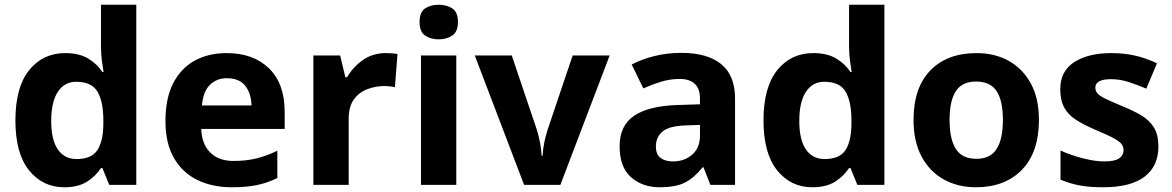

<svg xmlns="http://www.w3.org/2000/svg" viewBox="-20 -780 4945 810"><path d="M251 10Q160 10 102.5 -61.5Q45 -133 45 -272Q45 -412 103 -484Q161 -556 255 -556Q314 -556 352 -533Q390 -510 412 -476H417Q414 -492 410 -522.5Q406 -553 406 -585V-760H555V0H441L412 -71H406Q384 -37 347 -13.5Q310 10 251 10ZM303 -109Q365 -109 390 -145.5Q415 -182 416 -255V-271Q416 -351 391.5 -393Q367 -435 301 -435Q252 -435 224 -392.5Q196 -350 196 -270Q196 -190 224 -149.5Q252 -109 303 -109Z M936 -556Q1049 -556 1115 -491.5Q1181 -427 1181 -308V-236H829Q831 -173 866.5 -137Q902 -101 965 -101Q1018 -101 1061 -111.5Q1104 -122 1150 -144V-29Q1110 -9 1065.5 0.5Q1021 10 958 10Q876 10 813 -20.5Q750 -51 714 -113Q678 -175 678 -269Q678 -365 710.5 -428.5Q743 -492 801 -524Q859 -556 936 -556ZM937 -450Q894 -450 865.5 -422Q837 -394 832 -335H1041Q1040 -385 1015 -417.5Q990 -450 937 -450Z M1607 -556Q1618 -556 1633 -555Q1648 -554 1657 -552L1646 -412Q1639 -414 1625.5 -415.5Q1612 -417 1602 -417Q1564 -417 1529 -403.5Q1494 -390 1472.5 -360Q1451 -330 1451 -278V0H1302V-546H1415L1437 -454H1444Q1468 -496 1510 -526Q1552 -556 1607 -556Z M1831 -760Q1864 -760 1888 -744.5Q1912 -729 1912 -687Q1912 -646 1888 -630Q1864 -614 1831 -614Q1797 -614 1773.5 -630Q1750 -646 1750 -687Q1750 -729 1773.5 -744.5Q1797 -760 1831 -760ZM1905 -546V0H1756V-546Z M2191 0 1983 -546H2139L2244 -235Q2253 -207 2258.5 -177Q2264 -147 2265 -123H2269Q2272 -177 2291 -235L2396 -546H2552L2344 0Z M2854 -557Q2964 -557 3022.5 -509.5Q3081 -462 3081 -364V0H2977L2948 -74H2944Q2909 -30 2870 -10Q2831 10 2763 10Q2690 10 2642 -32.5Q2594 -75 2594 -163Q2594 -250 2655 -291.5Q2716 -333 2838 -337L2933 -340V-364Q2933 -407 2910.5 -427Q2888 -447 2848 -447Q2808 -447 2770 -435.5Q2732 -424 2694 -407L2645 -508Q2689 -531 2742.5 -544Q2796 -557 2854 -557ZM2875 -251Q2803 -249 2775 -225Q2747 -201 2747 -162Q2747 -128 2767 -113.5Q2787 -99 2819 -99Q2867 -99 2900 -127.5Q2933 -156 2933 -208V-253Z M3407 10Q3316 10 3258.5 -61.5Q3201 -133 3201 -272Q3201 -412 3259 -484Q3317 -556 3411 -556Q3470 -556 3508 -533Q3546 -510 3568 -476H3573Q3570 -492 3566 -522.5Q3562 -553 3562 -585V-760H3711V0H3597L3568 -71H3562Q3540 -37 3503 -13.5Q3466 10 3407 10ZM3459 -109Q3521 -109 3546 -145.5Q3571 -182 3572 -255V-271Q3572 -351 3547.5 -393Q3523 -435 3457 -435Q3408 -435 3380 -392.5Q3352 -350 3352 -270Q3352 -190 3380 -149.5Q3408 -109 3459 -109Z M4363 -274Q4363 -138 4291.5 -64Q4220 10 4097 10Q4021 10 3961.5 -23Q3902 -56 3868 -119.5Q3834 -183 3834 -274Q3834 -410 3905 -483Q3976 -556 4100 -556Q4177 -556 4236 -523Q4295 -490 4329 -427.5Q4363 -365 4363 -274ZM3986 -274Q3986 -193 4012.5 -151.5Q4039 -110 4099 -110Q4158 -110 4184.5 -151.5Q4211 -193 4211 -274Q4211 -355 4184.5 -395.5Q4158 -436 4098 -436Q4039 -436 4012.5 -395.5Q3986 -355 3986 -274Z M4867 -162Q4867 -79 4808.5 -34.5Q4750 10 4634 10Q4577 10 4536 2.5Q4495 -5 4454 -22V-145Q4498 -125 4549 -112Q4600 -99 4639 -99Q4683 -99 4701.5 -112Q4720 -125 4720 -146Q4720 -160 4712.5 -171Q4705 -182 4680 -196Q4655 -210 4602 -232Q4551 -254 4518 -275.5Q4485 -297 4469 -327.5Q4453 -358 4453 -404Q4453 -480 4512 -518Q4571 -556 4669 -556Q4720 -556 4766 -546Q4812 -536 4861 -513L4816 -406Q4776 -423 4740 -434.5Q4704 -446 4667 -446Q4601 -446 4601 -410Q4601 -397 4609.5 -386.5Q4618 -376 4642.5 -364Q4667 -352 4715 -332Q4762 -313 4796 -292.5Q4830 -272 4848.5 -241.5Q4867 -211 4867 -162Z"/></svg>

Font: Noto Sans Hanifi Rohingya
Style: Bold
Weight: 700
Designer: Monotype Design Team and DaltonMaag
Foundry: Google LLC
Version: Version 2.102; ttfautohint (v1.8.4.7-5d5b)